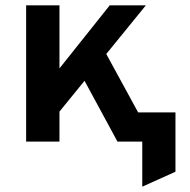

<svg xmlns="http://www.w3.org/2000/svg" viewBox="-20 -531 712 720"><path d="M78 0V-511H203V-274.5L391.5 -511H527L378.5 -328.5L498 -109.5H638V113L513.5 169V0H420.5L297 -228L203 -112.5V0Z"/></svg>

Font: Overpass
Style: Bold
Weight: 700
Designer: Delve Withrington, Dave Bailey, Thomas Jockin
Foundry: Delve Fonts LLC
Version: Version 4.000; ttfautohint (v1.8.3)